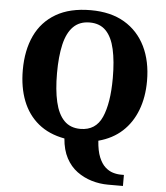

<svg xmlns="http://www.w3.org/2000/svg" viewBox="-62 -780 929 1073"><g transform="rotate(5 402.5 -243.5)"><path d="M584 238Q537 238 492 224.5Q447 211 409.5 183.5Q372 156 348 111Q324 66 319 2Q231 -14 172 -62.5Q113 -111 83.5 -186.5Q54 -262 54 -359Q54 -470 92.5 -552Q131 -634 209 -679.5Q287 -725 404 -725Q516 -725 593 -679.5Q670 -634 710.5 -551.5Q751 -469 751 -358Q751 -267 723 -194Q695 -121 641.5 -72Q588 -23 509 -2Q513 55 527.5 90Q542 125 562.5 143.5Q583 162 606 169Q629 176 652 176H668V238ZM403 -59Q489 -59 524 -138Q559 -217 559 -358Q559 -452 544 -519Q529 -586 495 -621Q461 -656 404 -656Q347 -656 312 -621Q277 -586 261.5 -519Q246 -452 246 -358Q246 -264 261.5 -197Q277 -130 311.5 -94.5Q346 -59 403 -59Z"/></g></svg>

Font: Noto Serif Khmer ExtraBold
Style: Regular
Weight: 800
Version: Version 2.003